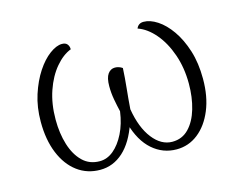

<svg xmlns="http://www.w3.org/2000/svg" viewBox="-79 -638 975 772"><g transform="rotate(-15 408.5 -252.0)"><path d="M572 -517Q599 -517 629 -497.5Q659 -478 685 -441Q711 -404 727.5 -352Q744 -300 744 -234Q744 -160 721 -104.5Q698 -49 658.5 -18Q619 13 569 13Q512 13 468.5 -25Q425 -63 404 -137H414Q389 -63 347 -25Q305 13 251 13Q197 13 156 -17.5Q115 -48 92 -104Q69 -160 69 -235Q69 -296 85.5 -347Q102 -398 127 -436Q152 -474 180.5 -495Q209 -516 232 -516Q247 -516 254 -507.5Q261 -499 261 -486Q227 -473 196.5 -437Q166 -401 147.5 -347.5Q129 -294 129 -228Q129 -171 143.5 -124Q158 -77 186.5 -49Q215 -21 258 -21Q289 -21 315.5 -43Q342 -65 361.5 -104Q381 -143 388 -194Q382 -219 377 -246.5Q372 -274 372 -302Q372 -337 383.5 -353Q395 -369 413 -369Q421 -369 429 -366.5Q437 -364 444 -359Q442 -319 437.5 -276Q433 -233 430 -191Q443 -112 478.5 -66.5Q514 -21 560 -21Q601 -21 628.5 -49.5Q656 -78 670 -125.5Q684 -173 684 -230Q684 -296 664.5 -352Q645 -408 612.5 -446Q580 -484 542 -497Q550 -517 572 -517Z"/></g></svg>

Font: Arima Thin Light
Style: Regular
Weight: 300
Version: Version 1.100